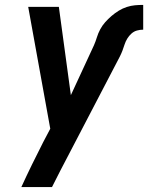

<svg xmlns="http://www.w3.org/2000/svg" viewBox="-20 -548 640 783"><path d="M67 215Q88 169 110.5 123Q133 77 156 32L185 -23L95 -520H220L269 -160L363 -363Q370 -379 375 -395.5Q380 -412 388.5 -428Q397 -444 409 -457.5Q421 -471 435 -483Q449 -495 464.5 -504.5Q480 -514 497 -519.5Q514 -525 530.5 -526.5Q547 -528 564 -528V-427Q551 -427 538.5 -423.5Q526 -420 516 -411Q506 -402 499 -390.5Q492 -379 488 -366.5Q484 -354 479.5 -342Q475 -330 469 -318L262 79Q244 113 226.5 147Q209 181 192 215Z"/></svg>

Font: Iosevka Aile
Style: Bold Italic
Weight: 700
Italic angle: -9°
Designer: Belleve Invis
Foundry: Belleve Invis
Version: Version 28.0.1; ttfautohint (v1.8.4)